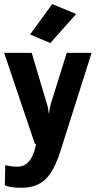

<svg xmlns="http://www.w3.org/2000/svg" viewBox="-29 -704 466 936"><path d="M-5.4 199.7Q10.3 205.6 27.8 208.5Q45.4 211.4 77.1 211.4Q147 211.4 190.4 172.1Q233.9 132.8 266.1 31.2L417.5 -446.3H296.4L219.7 -200.7Q215.8 -188 213.6 -176.3Q211.4 -164.6 210.4 -152.3H208.5Q207 -164.6 205.1 -176.3Q203.1 -188 198.7 -200.7L125.5 -446.3H-8.8L141.1 -2.4L147 -1Q133.8 60.1 110.4 84.7Q86.9 109.4 56.2 108.4Q38.6 108.4 24.2 106.4Q9.8 104.5 -3.4 101.1ZM117.7 -536.1 216.3 -494.1 342.3 -635.7 225.6 -684.1Z"/></svg>

Font: Roboto Flex Super Cond Bold
Style: Regular
Weight: 700
Width: 3
Designer: Berlow after Robertson
Foundry: Google
Version: Version 3.000